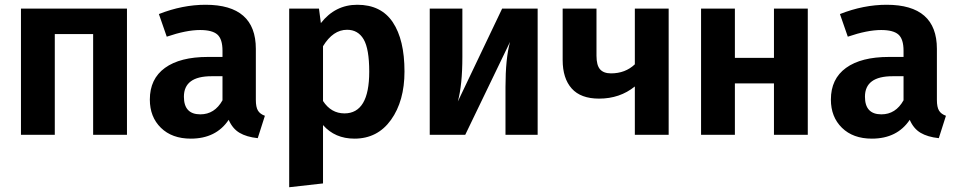

<svg xmlns="http://www.w3.org/2000/svg" viewBox="-20 -566 4025 806"><path d="M371 0V-423H210V0H68V-530H513V0Z M1054 -147Q1054 -116 1063 -101.5Q1072 -87 1092 -80L1062 14Q1015 9 985.5 -8.5Q956 -26 940 -63Q887 16 781 16Q702 16 655.5 -29.5Q609 -75 609 -148Q609 -235 672.5 -281Q736 -327 853 -327H914V-353Q914 -402 892.5 -421Q871 -440 820 -440Q762 -440 680 -412L647 -507Q746 -546 843 -546Q1054 -546 1054 -361ZM821 -86Q881 -86 914 -145V-246H868Q752 -246 752 -160Q752 -86 821 -86Z M1480 -546Q1580 -546 1629 -472.5Q1678 -399 1678 -266Q1678 -142 1621.5 -63Q1565 16 1468 16Q1386 16 1336 -41V204L1194 220V-530H1319L1327 -469Q1387 -546 1480 -546ZM1426 -90Q1530 -90 1530 -265Q1530 -361 1506.5 -401Q1483 -441 1437 -441Q1378 -441 1336 -372V-142Q1370 -90 1426 -90Z M2237 -530V0H2102V-201Q2102 -320 2121 -390L1933 0H1784V-530H1921V-327Q1921 -210 1902 -140L2088 -530Z M2645 -530H2787V0H2645V-203Q2582 -152 2495 -152Q2418 -152 2380 -194.5Q2342 -237 2342 -314V-530H2484V-332Q2484 -292 2499 -275Q2514 -258 2545 -258Q2605 -258 2645 -296Z M3229 0V-216H3065V0H2923V-530H3065V-323H3229V-530H3371V0Z M3913 -147Q3913 -116 3922 -101.5Q3931 -87 3951 -80L3921 14Q3874 9 3844.5 -8.5Q3815 -26 3799 -63Q3746 16 3640 16Q3561 16 3514.5 -29.5Q3468 -75 3468 -148Q3468 -235 3531.5 -281Q3595 -327 3712 -327H3773V-353Q3773 -402 3751.5 -421Q3730 -440 3679 -440Q3621 -440 3539 -412L3506 -507Q3605 -546 3702 -546Q3913 -546 3913 -361ZM3680 -86Q3740 -86 3773 -145V-246H3727Q3611 -246 3611 -160Q3611 -86 3680 -86Z"/></svg>

Font: Fira Sans SemiBold
Style: Regular
Weight: 600
Designer: bBox Type GmbH & Carrois Corporate GbR & Edenspiekermann AG
Foundry: bBox Type GmbH & Carrois Corporate GbR & Edenspiekermann AG
Version: Version 4.301;PS 004.301;hotconv 1.0.88;makeotf.lib2.5.64775